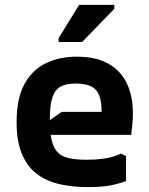

<svg xmlns="http://www.w3.org/2000/svg" viewBox="-20 -754 610 786"><path d="M48 -254Q48 -352 80.5 -410.5Q113 -469 168.5 -495.5Q224 -522 294 -522Q374 -522 425 -492.5Q476 -463 500 -411Q524 -359 524 -290Q524 -268 522 -248Q520 -228 517 -202H142V-232L232 -296H396Q396 -336 387 -361.5Q378 -387 355 -399.5Q332 -412 289 -412Q251 -412 228 -399.5Q205 -387 194.5 -355Q184 -323 184 -263Q184 -211 192 -178.5Q200 -146 217.5 -129Q235 -112 264.5 -106Q294 -100 336 -100Q371 -100 405 -104.5Q439 -109 476 -125L496 -115V-13Q468 -2 432 5Q396 12 340 12Q281 12 228.5 1Q176 -10 135.5 -38.5Q95 -67 71.5 -119.5Q48 -172 48 -254ZM316 -582H220V-598L304 -734H448V-718Z"/></svg>

Font: AR One Sans
Style: Bold
Weight: 700
Designer: Niteesh Yadav
Foundry: Niteesh Yadav
Version: Version 1.001;gftools[0.9.33]